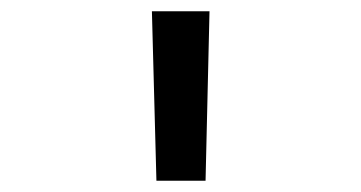

<svg xmlns="http://www.w3.org/2000/svg" viewBox="-20 -750 640 340"><path d="M257 -430 249 -730H351L344 -430Z"/></svg>

Font: JetBrains Mono
Style: Regular
Weight: 400
Monospace: yes
Designer: Philipp Nurullin, Konstantin Bulenkov
Foundry: JetBrains
Version: Version 2.305